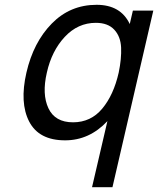

<svg xmlns="http://www.w3.org/2000/svg" viewBox="-20 -560 658 799"><path d="M618 -516 448 219H363L427 -56Q352 24 251 24Q142 24 101.5 -54Q61 -132 90 -258Q119 -384 195.5 -462Q272 -540 382 -540Q482 -540 520 -460L533 -516ZM474 -258Q486 -316 484 -362Q482 -408 455.5 -436.5Q429 -465 379 -465Q304 -465 249.5 -406.5Q195 -348 175 -258Q154 -168 181.5 -109.5Q209 -51 284 -51Q358 -51 405.5 -108Q453 -165 474 -258Z"/></svg>

Font: Miedinger
Style: Italic
Weight: 400
Italic angle: -13°
Version: Version 001.000